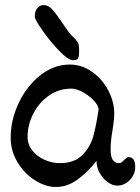

<svg xmlns="http://www.w3.org/2000/svg" viewBox="-20 -724 552 755"><path d="M511.7 -65.4Q511.7 -48.8 502.4 -32.2Q493.2 -15.6 477.1 -4.9Q460.9 5.9 441.4 5.9Q422.4 5.9 403.1 -8.1Q383.8 -22 371.6 -44.7Q359.4 -67.4 359.4 -91.3Q322.8 -44.9 283.4 -16.8Q244.1 11.2 199.7 11.2Q159.2 11.2 117.4 -15.1Q75.7 -41.5 48.8 -86.2Q22 -130.9 22 -182.6Q22 -252.4 53.7 -319.3Q85.4 -386.2 138.9 -428.2Q192.4 -470.2 254.4 -470.2Q301.3 -470.2 341.6 -441.9Q381.8 -413.6 405.5 -368.9Q429.2 -324.2 429.2 -278.3Q429.2 -258.8 426.3 -239.3Q423.3 -219.7 422.9 -214.8Q418.9 -191.9 417 -174.3Q415 -156.7 415 -136.2Q415 -107.4 423.6 -95Q432.1 -82.5 449.2 -82.5Q453.6 -82.5 458.3 -85.9Q462.9 -89.4 469.2 -95.7Q470.2 -96.7 474.9 -100.8Q479.5 -105 483.4 -106.4Q498.5 -106.4 505.1 -96.7Q511.7 -86.9 511.7 -65.4ZM367.7 -293Q367.7 -308.1 349.6 -327.6Q331.5 -347.2 306.4 -361.3Q281.2 -375.5 261.2 -375.5Q210.9 -375.5 171.4 -347.4Q131.8 -319.3 110.1 -275.4Q88.4 -231.4 88.4 -186Q88.4 -156.2 106.9 -132.6Q125.5 -108.9 155 -95.7Q184.6 -82.5 215.3 -82.5Q272.5 -82.5 303.7 -114.3Q335 -146 346.4 -186.8Q357.9 -227.5 367.7 -293ZM152.3 -704.1Q169.9 -704.1 186.3 -686Q202.6 -668 226.6 -631.8Q239.7 -612.3 247.6 -601.3Q255.4 -590.3 263.7 -582.5Q277.3 -570.3 284.2 -560.1Q291 -549.8 291 -533.2V-519Q291 -502 286.6 -494.6Q282.2 -487.3 267.6 -487.3Q248.5 -487.3 213.1 -523.9Q177.7 -560.5 147.2 -604Q116.7 -647.5 116.7 -658.7Q116.7 -680.2 126.7 -692.1Q136.7 -704.1 152.3 -704.1Z"/></svg>

Font: Dekko
Style: Regular
Weight: 400
Designer: Multiple
Foundry: Sorkin Type
Version: Version 2.001